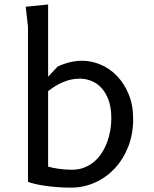

<svg xmlns="http://www.w3.org/2000/svg" viewBox="-20 -830 690 858"><path d="M195 -85.5Q204.5 -82.5 217 -80Q229.5 -77.5 243.8 -75.5Q258 -73.5 272.8 -72.5Q287.5 -71.5 302 -71.5Q332.5 -71.5 357.2 -81.5Q382 -91.5 401.5 -108.2Q421 -125 435.5 -147.8Q450 -170.5 459.2 -195.8Q468.5 -221 473 -248Q477.5 -275 477.5 -300.5Q477.5 -350.5 464.5 -384.5Q451.5 -418.5 431 -439.5Q410.5 -460.5 385.8 -469.5Q361 -478.5 337.5 -478.5Q298 -478.5 262.2 -463.2Q226.5 -448 195 -422.5ZM105 -710 95 -800 195 -810V-487L237.5 -532.5Q263 -544.5 290.8 -551.5Q318.5 -558.5 347 -558.5Q388 -558.5 429 -541.5Q470 -524.5 502.2 -491.2Q534.5 -458 554.8 -409.5Q575 -361 575 -298Q575 -229 552.2 -172.5Q529.5 -116 491.2 -75.8Q453 -35.5 402.8 -13.5Q352.5 8.5 297.5 8.5Q266 8.5 236.2 6.2Q206.5 4 181 0.2Q155.5 -3.5 135.8 -8.2Q116 -13 105 -17.5Z"/></svg>

Font: B612 Mono
Style: Regular
Weight: 400
Version: Version 1.005